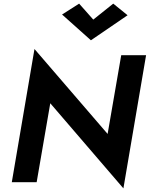

<svg xmlns="http://www.w3.org/2000/svg" viewBox="-20 -1004 825 1058"><path d="M494 -896 416 -984 322 -924 481 -782 683 -920 604 -984ZM648 -700 573 -266 170 -734 45 0H182L257 -435L660 34L785 -700Z"/></svg>

Font: Jost SemiBold
Style: Italic
Weight: 600
Italic angle: -5°
Version: Version 3.710